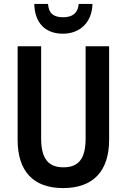

<svg xmlns="http://www.w3.org/2000/svg" viewBox="-20 -950 647 980"><path d="M452 -930H382C377 -879 345 -862 303 -862C256 -862 229 -879 225 -930H155C157 -832 212 -778 301 -778C389 -778 450 -837 452 -930ZM537 -237V-714H417V-243C417 -140 381 -96 304 -96C229 -96 190 -138 190 -242V-714H70V-236C70 -75 151 10 302 10C458 10 537 -79 537 -237Z"/></svg>

Font: Noto Sans Armenian Condensed SemiBold
Style: Regular
Weight: 600
Width: 3
Designer: Monotype Design Team
Foundry: Monotype Imaging Inc.
Version: Version 2.008